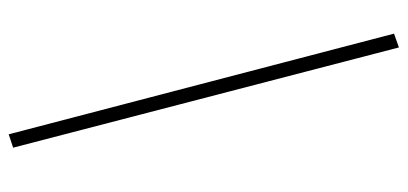

<svg xmlns="http://www.w3.org/2000/svg" viewBox="-262 -488 916 431"><g transform="rotate(-90 195.5 -272.0)"><path d="M80 -700 110 -710 336 155 305 166Z"/></g></svg>

Font: Ysabeau Light
Style: Italic
Weight: 300
Italic angle: -12°
Designer: Christian Thalmann (Catharsis Fonts)
Version: Version 0.003